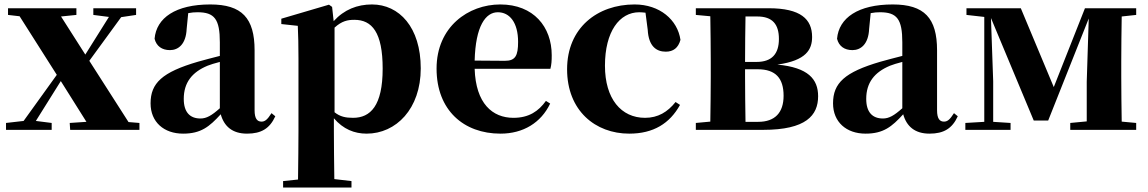

<svg xmlns="http://www.w3.org/2000/svg" viewBox="-20 -583 5155 862"><path d="M557 -35 381 -310 524 -506 591 -516V-546H399V-516L469 -507L363 -338L254 -509L323 -516V-546H16V-516L68 -510L235 -247L86 -40L7 -31V0H212V-31L141 -40L253 -219L368 -36L293 -31L295 0H606V-31Z M967 -97C930 -64 907 -51 880 -51C833 -51 805 -79 805 -139C805 -212 842 -259 912 -288C924 -293 944 -299 967 -305ZM1199 -75C1180 -45 1169 -37 1154 -37C1135 -37 1123 -50 1123 -88V-357C1123 -502 1066 -563 924 -563C769 -563 682 -503 674 -409C682 -376 707 -358 743 -358C781 -358 815 -385 818 -453L825 -524C840 -527 853 -528 867 -528C943 -528 967 -497 967 -393V-332C932 -323 897 -314 869 -306C708 -259 656 -210 656 -119C656 -35 716 17 802 17C882 17 920 -14 971 -70C986 -16 1023 17 1089 17C1153 17 1191 -6 1216 -61Z M1482 -459C1515 -489 1541 -494 1571 -494C1650 -494 1698 -438 1698 -275C1698 -108 1643 -54 1565 -54C1532 -54 1507 -59 1482 -79ZM1471 -552 1457 -562 1243 -499V-475L1317 -467C1319 -419 1320 -385 1320 -320V7C1320 68 1319 144 1318 223L1251 230V259H1558V230L1481 221C1480 143 1479 67 1479 7V-52C1521 -3 1571 17 1626 17C1758 17 1869 -94 1869 -276C1869 -461 1772 -563 1650 -563C1584 -563 1525 -540 1478 -488Z M2111 -311C2115 -466 2160 -528 2215 -528C2268 -528 2306 -482 2306 -395C2306 -333 2294 -310 2247 -310ZM2431 -130C2398 -84 2355 -54 2285 -54C2191 -54 2116 -118 2111 -274H2451C2456 -293 2457 -310 2457 -335C2457 -462 2376 -563 2226 -563C2083 -563 1940 -463 1940 -275C1940 -88 2062 17 2227 17C2329 17 2409 -32 2450 -118Z M2888 -449C2892 -375 2927 -351 2969 -351C3003 -351 3025 -368 3035 -404C3022 -494 2942 -563 2829 -563C2662 -563 2526 -458 2526 -272C2526 -86 2653 17 2805 17C2914 17 2987 -29 3033 -112L3013 -125C2977 -80 2934 -54 2876 -54C2769 -54 2696 -139 2696 -288C2696 -441 2761 -528 2850 -528C2859 -528 2868 -527 2878 -526Z M3327 -36C3326 -94 3325 -181 3325 -238V-272H3382C3463 -272 3498 -231 3498 -153C3498 -77 3459 -36 3384 -36ZM3380 -509C3448 -509 3477 -474 3477 -408C3477 -341 3445 -305 3377 -305H3325C3325 -372 3326 -454 3327 -509ZM3104 -546V-516L3169 -510C3170 -451 3171 -364 3171 -308V-238C3171 -182 3170 -95 3169 -37L3104 -31V0H3406C3599 0 3653 -65 3653 -151C3653 -228 3608 -280 3470 -293C3600 -311 3626 -361 3626 -417C3626 -497 3575 -546 3431 -546Z M4031 -97C3994 -64 3971 -51 3944 -51C3897 -51 3869 -79 3869 -139C3869 -212 3906 -259 3976 -288C3988 -293 4008 -299 4031 -305ZM4263 -75C4244 -45 4233 -37 4218 -37C4199 -37 4187 -50 4187 -88V-357C4187 -502 4130 -563 3988 -563C3833 -563 3746 -503 3738 -409C3746 -376 3771 -358 3807 -358C3845 -358 3879 -385 3882 -453L3889 -524C3904 -527 3917 -528 3931 -528C4007 -528 4031 -497 4031 -393V-332C3996 -323 3961 -314 3933 -306C3772 -259 3720 -210 3720 -119C3720 -35 3780 17 3866 17C3946 17 3984 -14 4035 -70C4050 -16 4087 17 4153 17C4217 17 4255 -6 4280 -61Z M5081 -516V-546H4851L4711 -192L4563 -546H4319V-516L4399 -507V-36L4314 -31V0H4517V-31L4439 -36V-218L4429 -502L4621 -42H4686L4868 -500L4859 -216V-38L4785 -31V0H5081V-31L5016 -37C5015 -95 5014 -182 5014 -238V-308C5014 -364 5015 -451 5016 -509Z"/></svg>

Font: Noto Serif CJK JP Black
Style: Regular
Weight: 900
Designer: Ryoko NISHIZUKA 西塚涼子 (kana & ideographs); Frank Grießhammer (Latin, Greek & Cyrillic); Wenlong ZHANG 张文龙 (bopomofo); San
Foundry: Adobe Systems Incorporated
Version: Version 1.001;PS 1.001;hotconv 16.6.54;makeotf.lib2.5.65590